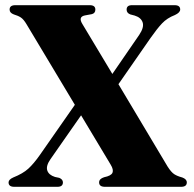

<svg xmlns="http://www.w3.org/2000/svg" viewBox="-20 -720 746 740"><path d="M626 -78Q640 -56 651.8 -48.5Q663.5 -41 682.5 -36Q700 -29.5 700 -17Q700 0 678 0H384.5Q362 0 362 -17Q362 -31 381.5 -37Q408.5 -42.5 413.5 -54.2Q418.5 -66 406.5 -85.5L292.5 -275.5L174.5 -106.5Q156.5 -80.5 162.2 -63Q168 -45.5 192 -38L208.5 -34.5Q222.5 -28.5 222.5 -17Q222.5 0 201.5 0H35Q13 0 13 -17Q13 -28 31 -36Q68.5 -51 89.2 -70Q110 -89 133.5 -122.5L268.5 -316L82 -627Q71 -645.5 60.5 -652.5Q50 -659.5 33 -664.5Q17 -670.5 17 -683Q17 -700 39 -700H326Q347.5 -700 347.5 -683Q347.5 -669 334 -665.5L307 -660.5Q280.5 -655 297.5 -627.5L413 -435L516.5 -585.5Q536 -614.5 529.8 -633.5Q523.5 -652.5 499 -660L482 -664.5Q468 -670 468 -683Q468 -700 488.5 -700H653Q674.5 -700 674.5 -683.5Q674.5 -671.5 654 -662Q624 -650.5 604.5 -629.8Q585 -609 560.5 -574L436.5 -395.5Z"/></svg>

Font: Fraunces 72pt S000
Style: Bold
Weight: 700
Version: Version 1.000; ttfautohint (v1.8.3)